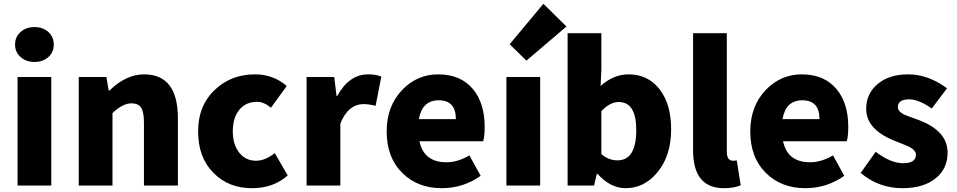

<svg xmlns="http://www.w3.org/2000/svg" viewBox="-20 -973 5021 1007"><path d="M72 -569H249V0H72ZM88 -674Q59 -699 59 -739Q59 -780 88 -805Q116 -831 161 -831Q205 -831 234 -805Q262 -779 262 -739Q262 -699 234 -674Q205 -648 161 -648Q116 -648 88 -674Z M393 -569H538L550 -498H554Q641 -583 736 -583Q913 -583 913 -352V0H735V-330Q735 -387 719 -410Q704 -431 669 -431Q624 -431 570 -380V0H393Z M1101 -65Q1019 -146 1019 -284Q1019 -421 1109 -504Q1193 -583 1318 -583Q1413 -583 1484 -522L1401 -408Q1364 -439 1328 -439Q1270 -439 1235 -397Q1201 -355 1201 -284Q1201 -214 1235 -172Q1269 -130 1322 -130Q1371 -130 1421 -170L1489 -53Q1414 14 1302 14Q1179 14 1101 -65Z M1588 -569H1733L1745 -470H1749Q1811 -583 1911 -583Q1953 -583 1980 -571L1950 -418Q1914 -427 1888 -427Q1806 -427 1765 -325V0H1588Z M2091 -65Q2008 -146 2008 -284Q2008 -417 2091 -503Q2169 -583 2278 -583Q2397 -583 2462 -504Q2522 -430 2522 -308Q2522 -258 2514 -232H2180Q2203 -122 2322 -122Q2381 -122 2442 -158L2501 -51Q2410 14 2297 14Q2171 14 2091 -65ZM2371 -348Q2371 -447 2281 -447Q2194 -447 2177 -348Z M2636 -569H2813V0H2636ZM2653 -741 2830 -953 2951 -834 2741 -655Z M3114 -61H3110L3096 0H2957V-799H3134V-607L3130 -522Q3197 -583 3277 -583Q3379 -583 3440 -504Q3500 -426 3500 -295Q3500 -154 3426 -67Q3358 14 3261 14Q3182 14 3114 -61ZM3317 -291Q3317 -438 3225 -438Q3179 -438 3134 -390V-165Q3171 -132 3219 -132Q3317 -132 3317 -291Z M3615 -185V-799H3792V-178Q3792 -130 3824 -130Q3834 -130 3844 -132L3865 -1Q3829 14 3777 14Q3615 14 3615 -185Z M3998 -65Q3915 -146 3915 -284Q3915 -417 3998 -503Q4076 -583 4185 -583Q4304 -583 4369 -504Q4429 -430 4429 -308Q4429 -258 4421 -232H4087Q4110 -122 4229 -122Q4288 -122 4349 -158L4408 -51Q4317 14 4204 14Q4078 14 3998 -65ZM4278 -348Q4278 -447 4188 -447Q4101 -447 4084 -348Z M4494 -66 4573 -177Q4651 -117 4717 -117Q4784 -117 4784 -162Q4784 -184 4749 -203Q4739 -208 4671 -235Q4523 -294 4523 -402Q4523 -483 4584 -533Q4644 -583 4743 -583Q4848 -583 4947 -510L4867 -404Q4798 -452 4749 -452Q4689 -452 4689 -411Q4689 -389 4722 -372Q4733 -367 4800 -343Q4950 -286 4950 -172Q4950 -90 4890 -40Q4826 14 4713 14Q4589 14 4494 -66Z"/></svg>

Font: Source Han Sans CN Heavy
Style: Bold
Weight: 900
Designer: Ryoko NISHIZUKA (kana & ideographs); Paul D. Hunt (Latin, Greek & Cyrillic); Wenlong ZHANG (bopomofo); Sandoll Communica
Foundry: Adobe Systems Incorporated
Version: Version 1.000;PS 1;hotconv 1.0.78;makeotf.lib2.5.61930